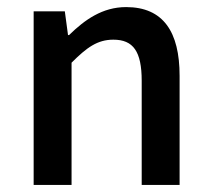

<svg xmlns="http://www.w3.org/2000/svg" viewBox="-20 -522 596 542"><path d="M75 -490V0H182V-345C225 -388 255 -410 300 -410C356 -410 380 -377 380 -294V0H487V-308C487 -432 441 -502 336 -502C269 -502 219 -466 175 -423H172L163 -490Z"/></svg>

Font: Cambridge Sans Medium
Style: Regular
Weight: 500
Version: Version 2.020;PS 002.020;hotconv 1.0.88;makeotf.lib2.5.64775